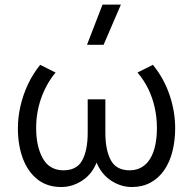

<svg xmlns="http://www.w3.org/2000/svg" viewBox="-20 -774 814 810"><path d="M238.5 15Q178.5 15 137.8 -17.5Q97 -50 76.2 -106Q55.5 -162 55.5 -232.5Q55.5 -279 66.2 -326.2Q77 -373.5 98 -418.2Q119 -463 149.5 -500.5L214.5 -468Q194.5 -444 179.2 -416.5Q164 -389 153.5 -359.2Q143 -329.5 137.8 -298.2Q132.5 -267 132.5 -234Q132.5 -156.5 160.2 -106.5Q188 -56.5 246 -55.5Q304 -55 327 -97.8Q350 -140.5 350 -214V-355H424.5V-214Q424.5 -140.5 447.8 -97.8Q471 -55 528.5 -55.5Q557.5 -56 579 -69.2Q600.5 -82.5 614.5 -106.2Q628.5 -130 635.2 -162.5Q642 -195 642 -234Q642 -277.5 633 -319Q624 -360.5 605.8 -398.2Q587.5 -436 560 -468L625 -500.5Q671.5 -443.5 695.2 -373.8Q719 -304 719 -233.5Q719 -181 707.5 -135.5Q696 -90 672.8 -56.2Q649.5 -22.5 615.2 -3.8Q581 15 536.5 15Q490 15 449 -11.8Q408 -38.5 387.5 -88Q367.5 -38.5 326.2 -11.8Q285 15 238.5 15ZM347 -585 412.5 -754.5H490L417 -585Z"/></svg>

Font: Geologica Cursive ExtraLight
Style: Regular
Weight: 250
Designer: Sindre Bremnes, Frode Helland
Foundry: Monokrom Skriftforlag AS
Version: Version 1.010;gftools[0.9.28]